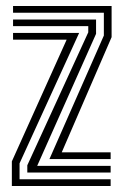

<svg xmlns="http://www.w3.org/2000/svg" viewBox="-20 -620 411 640"><path d="M144.8 -89.8 326.2 -501.5V-577.5H23.5V-600H352V-496.2L185.8 -112.2H348.8V-89.8ZM71 -45V-69L274.2 -512.2V-532.8H23.5V-555H300.2V-507.2L104 -67.2H348.8V-45ZM19.5 0V-82L202.2 -487.8H23.5V-510.2H243.8L45.2 -75.5V-22.5H348.8V0Z"/></svg>

Font: Big Shoulders Inline Display ExtraBold
Style: Regular
Weight: 800
Designer: Patric King
Foundry: XO Type Co
Version: Version 1.000